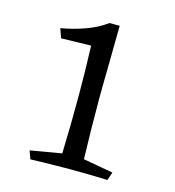

<svg xmlns="http://www.w3.org/2000/svg" viewBox="-97 -712 724 795"><g transform="rotate(15 265.0 -315.0)"><path d="M319 -630Q318 -563 317.5 -517Q317 -471 316.5 -438.5Q316 -406 315.5 -378Q315 -350 315 -319Q315 -251 316 -184Q317 -117 319 -58L447 -35L435 0Q416 -1 388 -1.5Q360 -2 330 -2.5Q300 -3 274 -3Q250 -3 219 -2.5Q188 -2 157.5 -1.5Q127 -1 105 0L92 -35L226 -58Q228 -114 229 -177.5Q230 -241 230 -305Q230 -364 229 -412Q228 -460 226 -520L98 -517L84 -557Q134 -565 186 -583.5Q238 -602 275 -630Z"/></g></svg>

Font: Ruwudu
Style: Regular
Weight: 400
Designer: Becca Hirsbrunner Spalinger
Foundry: SIL International
Version: Version 3.000